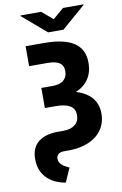

<svg xmlns="http://www.w3.org/2000/svg" viewBox="-116 -973 795 1250"><g transform="rotate(-10 281.0 -348.5)"><path d="M495.1 -530.3Q495.1 -468.8 466.1 -424.6Q437 -380.4 381.3 -356.9Q449.2 -336.9 484.9 -294.9Q520.5 -252.9 520.5 -190.4Q520.5 -130.4 489.7 -85Q459 -39.6 401.6 -14.9Q344.2 9.8 267.6 9.8H237.3Q212.9 9.8 200.2 20.8Q187.5 31.7 187.5 50.8Q187.5 73.7 204.8 90.1Q222.2 106.4 254.9 120.1L213.9 212.9Q133.3 198.7 88.6 150.9Q43.9 103 43.9 27.3Q43.9 -46.4 90.3 -84.2Q136.7 -122.1 221.7 -122.1H256.8Q305.7 -122.1 334 -144.5Q362.3 -167 362.3 -208Q362.3 -250 330.1 -269.5Q297.9 -289.1 234.4 -289.1H164.1V-421.9H239.3Q287.6 -421.9 312.3 -443.6Q336.9 -465.3 336.9 -502.9Q336.9 -540 311.3 -557.6Q285.6 -575.2 231.4 -575.2H110.4V-707H231.4Q363.8 -707 429.4 -663.8Q495.1 -620.6 495.1 -530.3ZM321.3 -848.6 393.6 -910.2H528.3V-906.2L372.1 -770.5H270.5L112.3 -906.2V-910.2H249Z"/></g></svg>

Font: Pretendard Std ExtraBold
Style: Regular
Weight: 800
Designer: Base glyphs from Inter by Rasmus Andersson; Hangeul glyphs from Noto Sans CJK(Source Han Sans) by Jang Soo-young and Kan
Foundry: Kil Hyung-jin
Version: Version 1.309